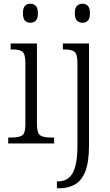

<svg xmlns="http://www.w3.org/2000/svg" viewBox="-20 -769 592 1029"><path d="M143 -647Q125 -647 114 -658Q103 -669 103 -698Q103 -727 114 -738Q125 -749 143 -749Q160 -749 171.5 -738Q183 -727 183 -698Q183 -669 171.5 -658Q160 -647 143 -647ZM24 0V-32H42Q82 -32 99 -43.5Q116 -55 116 -103V-431Q116 -480 100 -492Q84 -504 46 -504H37V-536H178V-105Q178 -56 195 -44Q212 -32 252 -32H270V0ZM422 -647Q405 -647 393 -658Q381 -669 381 -698Q381 -727 393 -738Q405 -749 422 -749Q439 -749 450.5 -738Q462 -727 462 -698Q462 -669 450.5 -658Q439 -647 422 -647ZM285 240V203H292Q324 203 347 185.5Q370 168 382.5 126Q395 84 395 11V-432Q395 -480 378.5 -492Q362 -504 326 -504H317V-536H457V10Q457 100 437 150Q417 200 381 220Q345 240 299 240Z"/></svg>

Font: Noto Serif Lao SemiCondensed Light
Style: Regular
Weight: 300
Width: 4
Designer: Monotype Design Team
Foundry: Monotype Imaging Inc.
Version: Version 2.003; ttfautohint (v1.8.4.7-5d5b)